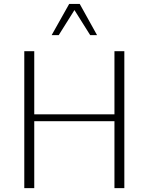

<svg xmlns="http://www.w3.org/2000/svg" viewBox="-20 -976 771 996"><path d="M106 0V-710.4H157.7V-382.8H573.7V-710.4H625V0H573.7V-347.2H157.7V0ZM248 -793.9 338.9 -955.6H393.6L483.4 -793.9H447.8L366.2 -923.8L284.7 -793.9Z"/></svg>

Font: Comme Thin
Style: Regular
Weight: 250
Version: Version 1.000;gftools[0.9.27]